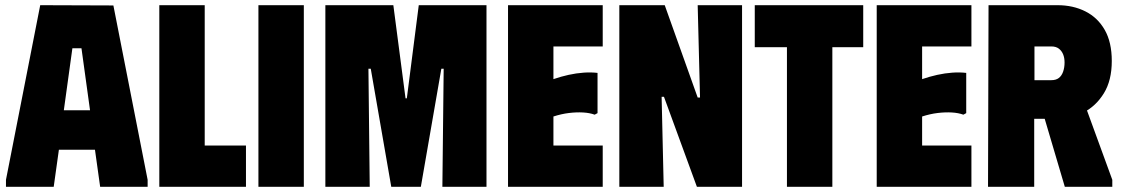

<svg xmlns="http://www.w3.org/2000/svg" viewBox="-20 -720 4321 740"><path d="M3 0V-27L135 -700L417 -699L549 -27V0H366L346 -143H207L187 0ZM226 -295H327L294 -534H259Z M594 -700H769V-159H928V0H594Z M976 -700H1151V0H976Z M1234 0V-700H1496L1543 -341H1548L1594 -700H1855V0H1685L1690 -455H1681L1602 0H1488L1409 -455H1400L1405 0Z M2303 -700V-541H2113V-415Q2142 -425 2171.5 -431.5Q2201 -438 2229.5 -440Q2258 -442 2283 -439V-284L2272 -278Q2253 -285 2227.5 -286.5Q2202 -288 2173 -284.5Q2144 -281 2113 -271V-159H2303V0H1938V-700Z M2669 -700H2840V0H2666L2539 -347H2530L2538 0H2367V-700H2542L2669 -344H2678Z M3307 -700V-538H3188V0H3013V-538H2889V-700Z M3724 -700V-541H3534V-415Q3563 -425 3592.5 -431.5Q3622 -438 3650.5 -440Q3679 -442 3704 -439V-284L3693 -278Q3674 -285 3648.5 -286.5Q3623 -288 3594 -284.5Q3565 -281 3534 -271V-159H3724V0H3359V-700Z M3790 -700H3966V0H3788ZM4056 -700Q4116 -700 4163.5 -676Q4211 -652 4238 -604.5Q4265 -557 4265 -485Q4265 -410 4234.5 -360.5Q4204 -311 4156 -286.5Q4108 -262 4055 -262H3878V-700ZM3967 -411H4032Q4050 -411 4061 -419.5Q4072 -428 4077.5 -444Q4083 -460 4083 -479Q4083 -497 4077.5 -510.5Q4072 -524 4061 -532.5Q4050 -541 4032 -541H3967ZM3979 -355 4148 -353 4267 -27V0H4084Z"/></svg>

Font: Phudu ExtraBold
Style: Regular
Weight: 800
Version: Version 1.005;gftools[0.9.23]